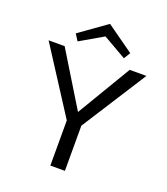

<svg xmlns="http://www.w3.org/2000/svg" viewBox="-154 -971 941 1079"><g transform="rotate(20 316.5 -431.5)"><path d="M317 -788 179 -708 154 -747 317 -863 480 -747 456 -708ZM609 -658 361 -270V0H274V-270L24 -658H120L317 -336L509 -658Z"/></g></svg>

Font: EauTestInfant Medium
Style: Regular
Weight: 500
Designer: Christian Thalmann (Catharsis Fonts)
Version: Version 0.001;PS 000.001;hotconv 1.0.88;makeotf.lib2.5.64775